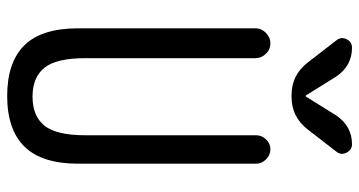

<svg xmlns="http://www.w3.org/2000/svg" viewBox="-255 -745 1010 540"><g transform="rotate(90 250.0 -475.0)"><path d="M303.7 -914.1Q334 -960 385.7 -960Q401.4 -960 409.2 -944.8Q417 -929.7 407.2 -917L343.8 -835Q308.6 -790 252.9 -790H247.1Q191.4 -790 156.2 -835L92.8 -917Q83 -929.7 90.3 -944.8Q97.7 -960 114.3 -960Q166 -960 196.3 -914.1L248 -831.1Q248 -830.1 250 -830.1Q252 -830.1 252 -831.1ZM59.6 -190.4V-688.5Q59.6 -705.1 72.3 -717.8Q85 -730.5 102.1 -730.5Q119.1 -730.5 131.3 -717.8Q143.6 -705.1 143.6 -688.5V-210Q143.6 -128.9 170.4 -95.2Q197.3 -61.5 252 -61.5Q306.6 -61.5 333.5 -95.2Q360.4 -128.9 360.4 -210V-690.4Q360.4 -706.1 372.1 -718.3Q383.8 -730.5 399.9 -730.5Q416 -730.5 428.2 -718.3Q440.4 -706.1 440.4 -690.4V-190.4Q440.4 -87.9 392.6 -39.1Q344.7 9.8 250 9.8Q155.3 9.8 107.4 -38.6Q59.6 -86.9 59.6 -190.4Z"/></g></svg>

Font: Rounded Mgen+ 2m regular
Style: Regular
Weight: 400
Designer: [Source Han Sans]
Ryoko NISHIZUKA  (kana & ideographs); Paul D. Hunt (Latin, Greek & Cyrillic); Wenlong ZHANG  (bopomofo
Version: Version 1.059.20150602